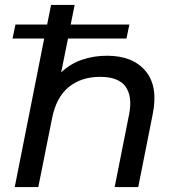

<svg xmlns="http://www.w3.org/2000/svg" viewBox="-20 -762 711 782"><path d="M31 -605 43 -662H172L188 -742H284L268 -662H507L495 -605H257L229 -467Q266 -502 313.5 -518.5Q361 -535 416 -535Q521 -535 573 -472.5Q625 -410 602 -297L543 0H447L506 -297Q520 -369 491.5 -409Q463 -449 388 -449Q311 -449 260 -407.5Q209 -366 192 -280L136 0H40L160 -605Z"/></svg>

Font: Montserrat Medium
Style: Italic
Weight: 500
Italic angle: -11.3°
Designer: Julieta Ulanovsky
Foundry: Julieta Ulanovsky
Version: Version 9.000; ttfautohint (v1.8.4.7-5d5b)